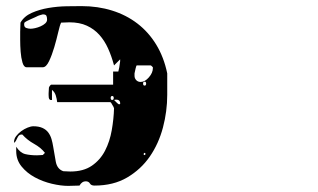

<svg xmlns="http://www.w3.org/2000/svg" viewBox="-20 -587 1040 628"><path d="M527 -277Q527 -223 513 -170Q499 -117 470 -75Q441 -33 396 -6.5Q351 20 289 20Q278 20 274 13Q270 6 260 6Q248 6 240 20L203 21Q179 21 149.5 14Q120 7 94 -7Q68 -21 50.5 -42.5Q33 -64 33 -93V-107Q46 -87 62.5 -83Q79 -79 101 -79L120 -80L127 -87Q114 -104 91.5 -116.5Q69 -129 53 -147H50Q45 -147 42 -144Q39 -141 37 -136.5Q35 -132 32.5 -127.5Q30 -123 27 -120Q26 -121 26 -123Q26 -133 33 -142Q40 -151 49.5 -158Q59 -165 70 -169.5Q81 -174 89 -174Q107 -174 119 -168.5Q131 -163 138 -153.5Q145 -144 148.5 -132Q152 -120 154 -107Q158 -82 162.5 -58Q167 -34 187 -27L210 -26Q253 -26 280.5 -45Q308 -64 323.5 -94Q339 -124 345.5 -161Q352 -198 353 -233Q351 -239 348 -243Q346 -247 344 -250Q342 -253 340 -253H167Q166 -263 162.5 -274.5Q159 -286 150 -293V-260Q145 -259 142.5 -261.5Q140 -264 139.5 -268Q139 -272 139 -276Q139 -280 139 -282L140 -300Q140 -302 143 -306Q146 -310 147 -310H350V-353H367Q369 -360 370 -366Q371 -371 371.5 -376.5Q372 -382 373 -387V-393L353 -373Q345 -403 333.5 -428.5Q322 -454 305 -473Q288 -492 264 -503Q240 -514 207 -514L180 -513Q176 -506 170.5 -482Q165 -458 157.5 -432.5Q150 -407 140.5 -387Q131 -367 120 -367H67Q58 -367 53.5 -382.5Q49 -398 47.5 -418Q46 -438 46 -457Q46 -476 46 -483L47 -513Q59 -534 84 -545Q109 -556 138.5 -561Q168 -566 197.5 -566.5Q227 -567 247 -567Q300 -567 346.5 -552.5Q393 -538 429.5 -510Q466 -482 491 -441Q516 -400 527 -347ZM134 -523Q134 -530 132 -535Q130 -540 120 -540Q119 -540 111 -537.5Q103 -535 100 -533Q98 -532 92.5 -529.5Q87 -527 80 -524Q73 -521 67.5 -518Q62 -515 60 -513Q59 -511 59 -507Q59 -498 66 -495.5Q73 -493 80 -493Q86 -493 95 -495Q104 -497 113 -501Q122 -505 128 -510.5Q134 -516 134 -523ZM480 -367Q479 -368 476.5 -370.5Q474 -373 473 -373H427Q426 -373 423.5 -363Q421 -353 420 -347V-339Q420 -331 425.5 -325Q431 -319 440 -319Q454 -319 467 -334Q480 -349 480 -364ZM453 -307Q458 -307 458 -313.5Q458 -320 453 -320Q448 -320 448 -313.5Q448 -307 453 -307ZM347 -260Q352 -260 352 -266.5Q352 -273 347 -273Q342 -273 342 -266.5Q342 -260 347 -260ZM373 -247Q374 -261 360 -261Q356 -261 353 -260Q355 -258 360 -253Q365 -248 367 -247Q367 -246 370 -246Q372 -246 373 -247ZM453 -80Q456 -81 456 -83.5Q456 -86 453 -87Q450 -87 450 -83Q450 -79 453 -80Z"/></svg>

Font: Genkaimincho
Style: Regular
Weight: 800
Designer: Dr. Ken Lunde (project architect, glyph set definition & overall production); Masataka HATTORI \u670D \u90E8 \u6B63 \u8C
Foundry: Adobe Systems Incorporated
Version: Version 1.00